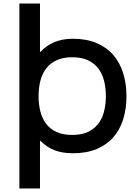

<svg xmlns="http://www.w3.org/2000/svg" viewBox="-20 -860 793 1090"><path d="M698 -314Q698 -243 679.5 -183.5Q661 -124 623.5 -81Q586 -38 529 -14Q472 10 394 10Q335 10 291 -6.5Q247 -23 209 -61H207V210H90V-840H207V-565H209Q242 -601 288 -620.5Q334 -640 394 -640Q471 -640 528.5 -615.5Q586 -591 623.5 -547.5Q661 -504 679.5 -444Q698 -384 698 -314ZM581 -314Q581 -362 570.5 -402.5Q560 -443 537 -472.5Q514 -502 478 -518.5Q442 -535 390 -535Q339 -535 302.5 -518.5Q266 -502 243 -472.5Q220 -443 209.5 -402.5Q199 -362 199 -314Q199 -266 209.5 -226Q220 -186 242.5 -156.5Q265 -127 301.5 -110.5Q338 -94 390 -94Q442 -94 478 -110.5Q514 -127 537 -156.5Q560 -186 570.5 -226.5Q581 -267 581 -314Z"/></svg>

Font: TypoPRO Sinkin Sans
Style: 500 Medium
Weight: 500
Designer: Keith Bates
Foundry: K-Type
Version: Sinkin Sans (version 1.0)  by Keith Bates   •   © 2014   www